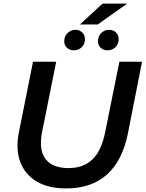

<svg xmlns="http://www.w3.org/2000/svg" viewBox="-20 -1046 816 1076"><path d="M351 10Q251 10 185.5 -29Q120 -68 93.5 -138.5Q67 -209 86 -305L165 -700H295L216 -307Q196 -205 235.5 -154.5Q275 -104 364 -104Q447 -104 498 -152.5Q549 -201 570 -308L649 -700H776L697 -299Q666 -145 579 -67.5Q492 10 351 10ZM583 -764Q560 -764 544.5 -778Q529 -792 529 -815Q529 -843 547.5 -861Q566 -879 590 -879Q614 -879 629.5 -864.5Q645 -850 645 -826Q645 -798 626.5 -781Q608 -764 583 -764ZM395 -764Q371 -764 355.5 -778Q340 -792 340 -815Q340 -843 359 -861Q378 -879 402 -879Q425 -879 440.5 -864.5Q456 -850 456 -826Q456 -798 437.5 -781Q419 -764 395 -764ZM428 -909 555 -1026H693L528 -909Z"/></svg>

Font: Montserrat Thin SemiBold
Style: Italic
Weight: 600
Italic angle: -11.3°
Version: Version 9.000